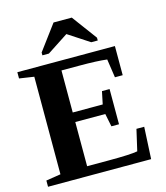

<svg xmlns="http://www.w3.org/2000/svg" viewBox="-125 -964 918 1060"><g transform="rotate(-15 333.5 -434.0)"><path d="M17.1 -35.6 101.1 -48.8V-606.4L17.1 -619.1V-654.8H574.7V-488.3H530.3L514.6 -594.2Q460 -601.1 356.4 -601.1H254.9V-360.8H426.3L441.4 -433.1H484.9V-231.9H441.4L426.3 -306.2H254.9V-53.7H378.4Q504.4 -53.7 543.5 -61.5L571.3 -182.6H615.7L606.4 0H17.1ZM174.8 -709V-725.1L281.2 -868.2H385.3L491.2 -725.1V-709H454.1L333 -788.1L211.9 -709Z"/></g></svg>

Font: Liberation Serif
Style: Bold
Weight: 700
Designer: Steve Matteson
Foundry: Ascender Corporation
Version: Version 2.1.5